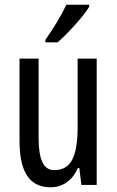

<svg xmlns="http://www.w3.org/2000/svg" viewBox="-20 -786 496 816"><path d="M359 -757V-766H262C241 -721 211 -671 173 -617V-606H225C266 -642 334 -715 359 -757ZM391 -537H310V-251C310 -123 284 -63 210 -63C165 -63 144 -107 144 -202V-537H63V-187C63 -67 98 10 195 10C246 10 288 -19 311 -72H317L326 0H391Z"/></svg>

Font: Noto Sans Lao Looped ExtraCondensed
Style: Regular
Weight: 400
Width: 2
Designer: Mark Frömberg, Ben Mitchell
Foundry: The Fontpad Ltd
Version: Version 1.002